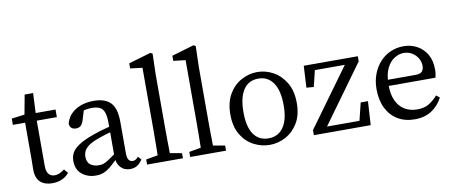

<svg xmlns="http://www.w3.org/2000/svg" viewBox="-66 -1012 3068 1298"><g transform="rotate(-10 1467.5 -363.5)"><path d="M133 -474H311V-422H133ZM173 -111Q173 -72 188.5 -54.5Q204 -37 229 -37Q246 -37 262 -44Q278 -51 297 -65L320 -38Q301 -14 271.5 -0.5Q242 13 204 13Q152 13 122 -14.5Q92 -42 92 -100Q92 -118 92.5 -136.5Q93 -155 93 -184V-422H9V-465L133 -481L93 -448L123 -610H181L173 -435Z M369 -112Q369 -140 382 -165Q395 -190 430.5 -214Q466 -238 533 -262Q554 -270 580.5 -278Q607 -286 635 -293Q663 -300 688 -304V-268Q654 -261 615.5 -249Q577 -237 554 -228Q509 -211 488 -193Q467 -175 460.5 -158Q454 -141 454 -126Q454 -86 477.5 -69Q501 -52 535 -52Q553 -52 567.5 -57Q582 -62 602 -75Q622 -88 653 -110L673 -125L687 -104L658 -75Q628 -45 604.5 -25.5Q581 -6 557.5 3.5Q534 13 503 13Q448 13 408.5 -18.5Q369 -50 369 -112ZM648 -92V-320Q648 -369 638.5 -395.5Q629 -422 608 -432Q587 -442 554 -442Q537 -442 514.5 -438.5Q492 -435 464 -424L504 -455L478 -369Q471 -347 459 -335.5Q447 -324 427 -324Q385 -324 382 -364Q396 -421 448 -454Q500 -487 575 -487Q652 -487 690 -448Q728 -409 728 -314V-102Q728 -68 738 -54.5Q748 -41 765 -41Q778 -41 787 -47Q796 -53 804 -63L824 -41Q806 -13 785.5 -1.5Q765 10 739 10Q698 10 673 -18Q648 -46 648 -92Z M989 -55 1102 -35V0H856V-35L969 -55ZM856 -695 1009 -740 1023 -732 1019 -590V-210Q1019 -175 1019.5 -140Q1020 -105 1020.5 -70Q1021 -35 1022 0H936Q937 -35 937.5 -70Q938 -105 938.5 -140Q939 -175 939 -210V-650L856 -660Z M1285 -55 1398 -35V0H1152V-35L1265 -55ZM1152 -695 1305 -740 1319 -732 1315 -590V-210Q1315 -175 1315.5 -140Q1316 -105 1316.5 -70Q1317 -35 1318 0H1232Q1233 -35 1233.5 -70Q1234 -105 1234.5 -140Q1235 -175 1235 -210V-650L1152 -660Z M1697 13Q1640 13 1587.5 -14.5Q1535 -42 1502 -97Q1469 -152 1469 -235Q1469 -318 1502 -374Q1535 -430 1587.5 -458.5Q1640 -487 1697 -487Q1754 -487 1806 -458.5Q1858 -430 1891.5 -374Q1925 -318 1925 -235Q1925 -152 1891.5 -97Q1858 -42 1806 -14.5Q1754 13 1697 13ZM1697 -32Q1762 -32 1798.5 -83.5Q1835 -135 1835 -235Q1835 -336 1798.5 -389Q1762 -442 1697 -442Q1630 -442 1594.5 -389Q1559 -336 1559 -235Q1559 -135 1594.5 -83.5Q1630 -32 1697 -32Z M2015 -474H2386V-439L2068 0V-42H2355L2311 0L2351 -163H2401L2391 0H2001V-35L2320 -474V-432H2058L2094 -474L2057 -321L2007 -325Z M2700 -487Q2752 -487 2793.5 -464.5Q2835 -442 2860 -399.5Q2885 -357 2885 -296Q2885 -279 2883 -264.5Q2881 -250 2878 -240H2509V-282H2747Q2783 -282 2794.5 -297Q2806 -312 2806 -333Q2806 -362 2791.5 -386.5Q2777 -411 2752 -426.5Q2727 -442 2695 -442Q2663 -442 2631 -422.5Q2599 -403 2578 -360Q2557 -317 2557 -245Q2557 -182 2577 -138.5Q2597 -95 2634 -72.5Q2671 -50 2721 -50Q2769 -50 2801.5 -70Q2834 -90 2861 -121L2884 -103Q2857 -50 2809 -18.5Q2761 13 2693 13Q2626 13 2576.5 -16.5Q2527 -46 2499.5 -101Q2472 -156 2472 -232Q2472 -289 2490 -336Q2508 -383 2539.5 -417Q2571 -451 2612.5 -469Q2654 -487 2700 -487Z"/></g></svg>

Font: Adobe Variable Font Prototype
Style: Regular
Weight: 389
Designer: Frank Grießhammer
Foundry: Adobe
Version: Version 1.004;hotconv 1.0.113;makeotfexe 2.5.65598